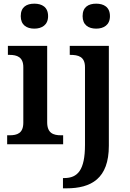

<svg xmlns="http://www.w3.org/2000/svg" viewBox="-20 -786 708 1046"><path d="M167 -630C208 -630 242 -650 242 -698C242 -748 208 -766 167 -766C125 -766 93 -748 93 -698C93 -650 125 -630 167 -630ZM504 -630C545 -630 579 -650 579 -698C579 -748 545 -766 504 -766C462 -766 430 -748 430 -698C430 -650 462 -630 504 -630ZM19 0H324V-49H312C270 -49 237 -61 237 -120V-536H23V-487H32C73 -487 107 -475 107 -420V-118C107 -60 74 -49 32 -49H19ZM323 240H342C477 240 573 187 573 8V-536H360V-487H363C406 -487 443 -478 443 -420V3C443 141 403 184 330 184H323Z"/></svg>

Font: Noto Serif Ethiopic SemiBold
Style: Regular
Weight: 600
Designer: Monotype Design Team
Foundry: Monotype Imaging Inc.
Version: Version 2.102